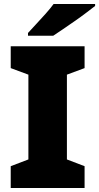

<svg xmlns="http://www.w3.org/2000/svg" viewBox="-20 -947 499 967"><path d="M406 0H34V-110L123 -144V-571L34 -604V-714H406V-604L317 -571V-144L406 -110ZM459 -917Q441 -903 414 -882.5Q387 -862 356 -840.5Q325 -819 296.5 -799.5Q268 -780 248 -767H121V-781Q138 -800 162 -825.5Q186 -851 210 -878Q234 -905 250 -927H459Z"/></svg>

Font: Noto Sans Telugu Black
Style: Regular
Weight: 900
Designer: Jelle Bosma - Monotype Design Team
Foundry: Monotype Imaging Inc.
Version: Version 2.005; ttfautohint (v1.8.4.7-5d5b)